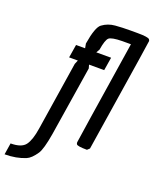

<svg xmlns="http://www.w3.org/2000/svg" viewBox="-246 -814 883 1096"><g transform="rotate(20 196.0 -266.0)"><path d="M288 -6Q285 -10 285 -17.5Q285 -25 382 -648H329Q265 -647 249.5 -633.5Q234 -620 224 -558L212 -537H302L289 -457H197L203 -436L136 -12Q120 83 101 112Q72 155 45 166Q-10 189 -81 189L-70 119Q-4 119 19.5 87.5Q43 56 54 -16L119 -433L129 -457H76L89 -537H144L139 -564Q156 -669 184 -689Q218 -714 261 -717.5Q304 -721 351 -721H394Q461 -721 469 -710Q473 -705 473 -700Q473 -695 456 -586Q439 -477 366 -9L352 4Q294 4 288 -6Z"/></g></svg>

Font: Economica
Style: Bold Italic
Weight: 700
Designer: Vicente Lamonaca
Foundry: Vicente Lamonaca
Version: Version 1.100